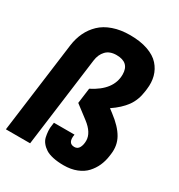

<svg xmlns="http://www.w3.org/2000/svg" viewBox="-191 -943 1015 1086"><g transform="rotate(30 316.0 -400.0)"><path d="M279.8 -334 293 -434.1Q417 -497.1 417 -598.1Q417 -676.8 333 -676.8Q288.6 -676.8 264.4 -651.4Q240.2 -626 234.9 -585L158.2 0H0L78.1 -594.2Q84.5 -641.1 103 -679.9Q121.6 -718.8 153.1 -749Q184.6 -779.3 233.2 -796.1Q281.7 -813 342.8 -813Q410.2 -813 459.5 -795.7Q508.8 -778.3 535.6 -748Q562.5 -717.8 572.8 -679.4Q583 -641.1 577.1 -596.2L575.2 -581.1Q567.4 -520 536.4 -477.5Q505.4 -435.1 450.2 -397.9L475.1 -378.9Q539.1 -330.6 566.2 -282.7Q593.3 -234.9 585 -175.8L583 -161.1Q578.1 -126.5 564.7 -96.4Q551.3 -66.4 528.3 -41.3Q505.4 -16.1 468.3 -1.5Q431.2 13.2 383.8 13.2Q344.7 13.2 314.5 6.6Q284.2 0 265.9 -11.7Q247.6 -23.4 234.9 -39.1Q222.2 -54.7 218 -73.2Q213.9 -91.8 212.4 -112.1Q210.9 -132.3 214.8 -152.8L216.8 -168H351.1Q340.3 -106.9 384.8 -106.9Q405.8 -106.9 415.8 -125.5Q425.8 -144 425.8 -170.9Q425.8 -222.7 363.8 -270Z"/></g></svg>

Font: Cooper Hewitt
Style: Bold Italic
Weight: 712
Designer: Village Type and Design LLC
Foundry: Cooper Hewitt Smithsonian Design Museum
Version: 1.000